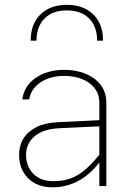

<svg xmlns="http://www.w3.org/2000/svg" viewBox="-20 -781 567 806"><path d="M260.7 -760.7Q191.4 -760.7 150.1 -720.7Q108.9 -680.7 108.9 -610.4H133.3Q133.3 -669.4 167 -703.4Q200.7 -737.3 260.7 -737.3Q320.8 -737.3 354.2 -703.4Q387.7 -669.4 387.7 -610.4H412.6Q412.6 -680.7 371.3 -720.7Q330.1 -760.7 260.7 -760.7ZM426.3 -349.1Q426.3 -394 402.3 -424.8Q378.4 -455.6 338.4 -471.7Q298.3 -487.8 250.5 -487.8Q178.7 -487.8 129.9 -454.1Q81.1 -420.4 73.7 -363.8H102.5Q109.9 -408.2 150.1 -435.3Q190.4 -462.4 250 -462.4Q290 -462.4 323.5 -449.5Q356.9 -436.5 377 -411.1Q397 -385.7 397 -349.1V-91.8V0H426.3ZM425.3 -140.1 413.1 -151.9Q376.5 -104 344.7 -75Q313 -45.9 279.5 -33.2Q246.1 -20.5 203.6 -20.5Q150.4 -20.5 119.9 -51.5Q89.4 -82.5 89.4 -131.8Q89.4 -178.2 125 -208.7Q160.6 -239.3 228.5 -242.7L414.1 -251.5V-277.3L222.7 -268.1Q169.4 -265.6 133.3 -247.6Q97.2 -229.5 78.6 -199.7Q60.1 -169.9 60.1 -131.8Q60.1 -70.8 98.1 -32.7Q136.2 5.4 201.2 5.4Q266.6 5.4 323 -29.8Q379.4 -64.9 425.3 -140.1Z"/></svg>

Font: Estedad VF
Style: Regular
Weight: 100
Designer: Amin Abedi
Version: Version 7.3